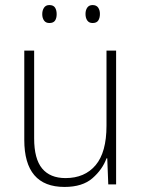

<svg xmlns="http://www.w3.org/2000/svg" viewBox="-20 -729 562 759"><path d="M439 -529V0H408L404 -103H401Q385 -59 345.5 -24.5Q306 10 235 10Q76 10 76 -176V-529H115V-182Q115 -101 146.5 -63Q178 -25 239 -25Q315 -25 358 -76Q401 -127 401 -232V-529ZM147 -673Q147 -688 154 -698.5Q161 -709 175 -709Q191 -709 197.5 -699Q204 -689 204 -673Q204 -657 197.5 -647.5Q191 -638 175 -638Q161 -638 154 -648Q147 -658 147 -673ZM318 -674Q318 -689 325 -699Q332 -709 346 -709Q361 -709 368 -699Q375 -689 375 -674Q375 -658 368.5 -648Q362 -638 346 -638Q332 -638 325 -648Q318 -658 318 -674Z"/></svg>

Font: Noto Sans Arabic UI SmCn XLt
Style: Regular
Weight: 200
Width: 4
Designer: Monotype Design Team, Nadine Chahine and Nizar Qandah
Foundry: Monotype Imaging Inc.
Version: Version 2.010; ttfautohint (v1.8.4.7-5d5b)